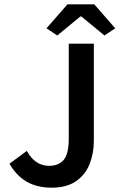

<svg xmlns="http://www.w3.org/2000/svg" viewBox="-20 -856 553 888"><path d="M219 12Q151 12 103 -16Q55 -44 24 -99L104 -158Q124 -122 150 -105.5Q176 -89 206 -89Q252 -89 275 -117Q298 -145 298 -215V-654H414V-205Q414 -146 394 -96.5Q374 -47 331 -17.5Q288 12 219 12ZM245 -692 195 -725 292 -836H416L513 -725L463 -692L356 -780H352Z"/></svg>

Font: Source Sans Pro SemiBold
Style: Regular
Weight: 600
Designer: Paul D. Hunt
Foundry: Adobe Systems Incorporated
Version: Version 2.045;hotconv 1.0.109;makeotfexe 2.5.65596